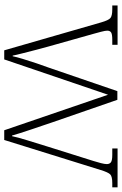

<svg xmlns="http://www.w3.org/2000/svg" viewBox="146 -722 576 908"><g transform="rotate(90 434.0 -268.0)"><path d="M86 -458Q76 -493 65.5 -502Q55 -511 24 -511H6V-536H192V-511H168Q142 -511 133.5 -505.5Q125 -500 125 -487Q125 -478 130.5 -457Q136 -436 140 -422L200 -209Q207 -185 215.5 -151.5Q224 -118 232 -87Q240 -56 243 -40H246Q249 -56 258.5 -87.5Q268 -119 279.5 -153Q291 -187 300 -211L411 -535H452L559 -226Q565 -208 574 -181.5Q583 -155 592.5 -127Q602 -99 609.5 -75Q617 -51 621 -37H624Q629 -62 643 -107.5Q657 -153 675 -211L741 -421Q747 -440 751.5 -457.5Q756 -475 756 -485Q756 -498 747.5 -504.5Q739 -511 712 -511H682V-536H866V-511H846Q815 -511 805 -501.5Q795 -492 784 -456L642 0H596L428 -491L261 0H218Z"/></g></svg>

Font: Noto Serif Hentaigana ExtraLight
Style: Regular
Weight: 200
Designer: Kazuhiro Yamada
Foundry: nipponia
Version: Version 1.000